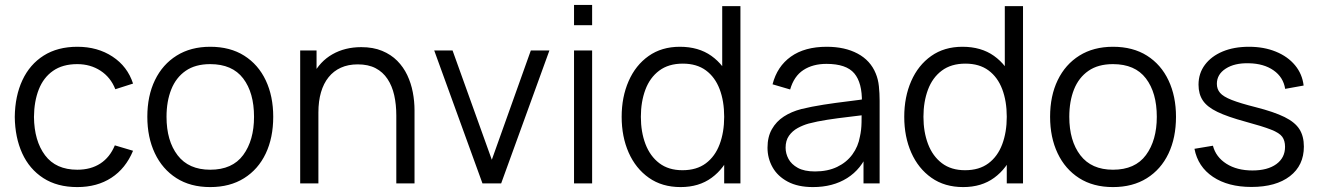

<svg xmlns="http://www.w3.org/2000/svg" viewBox="-20 -745 5358 780"><path d="M294 15Q212.5 15 156 -21.5Q99.5 -58 70.2 -122.2Q41 -186.5 40 -270Q41 -355 71 -419.2Q101 -483.5 157.5 -519.2Q214 -555 294.5 -555Q376.5 -555 437.2 -515Q498 -475 520.5 -405.5L448.5 -382.5Q429.5 -431 388.2 -457.8Q347 -484.5 294 -484.5Q234.5 -484.5 195.5 -457.2Q156.5 -430 137.5 -381.5Q118.5 -333 118 -270Q119 -173 163 -114.2Q207 -55.5 294 -55.5Q349 -55.5 387.8 -80.8Q426.5 -106 446.5 -154.5L520.5 -132.5Q490.5 -60.5 432.5 -22.8Q374.5 15 294 15Z M834 15Q753.5 15 696.5 -21.5Q639.5 -58 609 -122.5Q578.5 -187 578.5 -270.5Q578.5 -355.5 609.5 -419.5Q640.5 -483.5 697.8 -519.2Q755 -555 834 -555Q915 -555 972.2 -518.8Q1029.5 -482.5 1059.8 -418.2Q1090 -354 1090 -270.5Q1090 -185.5 1059.5 -121.2Q1029 -57 971.5 -21Q914 15 834 15ZM834 -55.5Q924 -55.5 968 -115.2Q1012 -175 1012 -270.5Q1012 -368.5 967.8 -426.5Q923.5 -484.5 834 -484.5Q773.5 -484.5 734.2 -457.2Q695 -430 675.8 -381.8Q656.5 -333.5 656.5 -270.5Q656.5 -173 701.5 -114.2Q746.5 -55.5 834 -55.5Z M1590 0V-275.5Q1590 -320.5 1581.5 -358.2Q1573 -396 1554.2 -424.2Q1535.5 -452.5 1505.8 -468Q1476 -483.5 1433.5 -483.5Q1394.5 -483.5 1364.8 -470Q1335 -456.5 1314.8 -431.2Q1294.5 -406 1284 -370Q1273.5 -334 1273.5 -288L1221.5 -299.5Q1221.5 -382.5 1250.5 -439Q1279.5 -495.5 1330.5 -524.5Q1381.5 -553.5 1447.5 -553.5Q1496 -553.5 1532.2 -538.5Q1568.5 -523.5 1593.8 -498Q1619 -472.5 1634.5 -439.8Q1650 -407 1657 -370.2Q1664 -333.5 1664 -297V0ZM1199.5 0V-540H1266V-407H1273.5V0Z M1940 0 1744 -540H1818.5L1978 -96L2136.5 -540H2212L2016 0Z M2312 -642.5V-725H2385.5V-642.5ZM2312 0V-540H2385.5V0Z M2745 15Q2669.5 15 2616 -22.8Q2562.5 -60.5 2534 -125Q2505.5 -189.5 2505.5 -270.5Q2505.5 -351 2533.8 -415.5Q2562 -480 2615 -517.5Q2668 -555 2742 -555Q2818 -555 2870 -518Q2922 -481 2948.8 -416.8Q2975.5 -352.5 2975.5 -270.5Q2975.5 -190 2949 -125.2Q2922.5 -60.5 2871 -22.8Q2819.5 15 2745 15ZM2752.5 -53.5Q2810 -53.5 2847.5 -81.5Q2885 -109.5 2903.5 -158.8Q2922 -208 2922 -270.5Q2922 -334 2903.5 -382.8Q2885 -431.5 2847.8 -459Q2810.5 -486.5 2754 -486.5Q2696 -486.5 2658 -458Q2620 -429.5 2601.8 -380.5Q2583.5 -331.5 2583.5 -270.5Q2583.5 -209 2602.2 -159.8Q2621 -110.5 2658.5 -82Q2696 -53.5 2752.5 -53.5ZM2922 0V-406.5H2914V-720H2988V0Z M3282.5 15Q3221.5 15 3180.2 -7Q3139 -29 3118.5 -65.5Q3098 -102 3098 -145Q3098 -189 3115.8 -220.2Q3133.5 -251.5 3164.2 -271.5Q3195 -291.5 3235.5 -302Q3276.5 -312 3326.2 -319.8Q3376 -327.5 3423.8 -333.2Q3471.5 -339 3507.5 -344.5L3481.5 -328.5Q3483 -408.5 3450.5 -447Q3418 -485.5 3337.5 -485.5Q3282 -485.5 3243.8 -460.5Q3205.5 -435.5 3190 -381.5L3118.5 -402.5Q3137 -475 3193 -515Q3249 -555 3338.5 -555Q3412.5 -555 3464.2 -527.2Q3516 -499.5 3537.5 -447Q3547.5 -423.5 3550.5 -394.5Q3553.5 -365.5 3553.5 -335.5V0H3488V-135.5L3507 -127.5Q3479.5 -58 3421.5 -21.5Q3363.5 15 3282.5 15ZM3291 -48.5Q3342.5 -48.5 3381 -67Q3419.5 -85.5 3443 -117.8Q3466.5 -150 3473.5 -190.5Q3479.5 -216.5 3480 -247.8Q3480.5 -279 3480.5 -294.5L3508.5 -280Q3471 -275 3427.2 -270Q3383.5 -265 3341.2 -258.5Q3299 -252 3265 -243Q3242 -236.5 3220.5 -224.8Q3199 -213 3185.2 -193.5Q3171.5 -174 3171.5 -145Q3171.5 -121.5 3183.2 -99.5Q3195 -77.5 3221.2 -63Q3247.5 -48.5 3291 -48.5Z M3893 15Q3817.5 15 3764 -22.8Q3710.5 -60.5 3682 -125Q3653.5 -189.5 3653.5 -270.5Q3653.5 -351 3681.8 -415.5Q3710 -480 3763 -517.5Q3816 -555 3890 -555Q3966 -555 4018 -518Q4070 -481 4096.8 -416.8Q4123.5 -352.5 4123.5 -270.5Q4123.5 -190 4097 -125.2Q4070.5 -60.5 4019 -22.8Q3967.5 15 3893 15ZM3900.5 -53.5Q3958 -53.5 3995.5 -81.5Q4033 -109.5 4051.5 -158.8Q4070 -208 4070 -270.5Q4070 -334 4051.5 -382.8Q4033 -431.5 3995.8 -459Q3958.5 -486.5 3902 -486.5Q3844 -486.5 3806 -458Q3768 -429.5 3749.8 -380.5Q3731.5 -331.5 3731.5 -270.5Q3731.5 -209 3750.2 -159.8Q3769 -110.5 3806.5 -82Q3844 -53.5 3900.5 -53.5ZM4070 0V-406.5H4062V-720H4136V0Z M4501.5 15Q4421 15 4364 -21.5Q4307 -58 4276.5 -122.5Q4246 -187 4246 -270.5Q4246 -355.5 4277 -419.5Q4308 -483.5 4365.2 -519.2Q4422.5 -555 4501.5 -555Q4582.5 -555 4639.8 -518.8Q4697 -482.5 4727.2 -418.2Q4757.5 -354 4757.5 -270.5Q4757.5 -185.5 4727 -121.2Q4696.5 -57 4639 -21Q4581.5 15 4501.5 15ZM4501.5 -55.5Q4591.5 -55.5 4635.5 -115.2Q4679.5 -175 4679.5 -270.5Q4679.5 -368.5 4635.2 -426.5Q4591 -484.5 4501.5 -484.5Q4441 -484.5 4401.8 -457.2Q4362.5 -430 4343.2 -381.8Q4324 -333.5 4324 -270.5Q4324 -173 4369 -114.2Q4414 -55.5 4501.5 -55.5Z M5064 14.5Q4969 14.5 4907.8 -26.5Q4846.5 -67.5 4832.5 -140.5L4907.5 -153Q4919.5 -107 4962.2 -79.8Q5005 -52.5 5068 -52.5Q5129.5 -52.5 5165 -78.2Q5200.5 -104 5200.5 -148.5Q5200.5 -173.5 5189.2 -189.2Q5178 -205 5143.5 -218.5Q5109 -232 5040.5 -250.5Q4967 -270.5 4925.5 -290.5Q4884 -310.5 4866.5 -336.8Q4849 -363 4849 -401Q4849 -447 4875 -481.8Q4901 -516.5 4947 -535.8Q4993 -555 5054 -555Q5115 -555 5163.2 -535.2Q5211.5 -515.5 5241 -480Q5270.5 -444.5 5276 -397.5L5201 -384Q5193.5 -431.5 5153.8 -459.2Q5114 -487 5053 -488Q4995.5 -489.5 4959.5 -466.2Q4923.5 -443 4923.5 -404.5Q4923.5 -383 4936.5 -367.8Q4949.5 -352.5 4983.8 -339Q5018 -325.5 5081.5 -309.5Q5156 -290.5 5198.5 -269.5Q5241 -248.5 5259 -220Q5277 -191.5 5277 -149.5Q5277 -73 5220.2 -29.2Q5163.5 14.5 5064 14.5Z"/></svg>

Font: Manrope ExtraLight
Style: Regular
Weight: 400
Version: Version 4.504